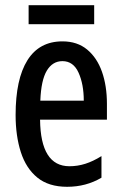

<svg xmlns="http://www.w3.org/2000/svg" viewBox="-20 -708 468 738"><path d="M220 -549Q277 -549 315 -517.5Q353 -486 372 -432Q391 -378 391 -309V-248H134Q136 -69 247 -69Q278 -69 308 -78.5Q338 -88 370 -108V-25Q311 10 238 10Q167 10 123.5 -25.5Q80 -61 60 -123.5Q40 -186 40 -266Q40 -404 85.5 -476.5Q131 -549 220 -549ZM220 -473Q182 -473 160 -436.5Q138 -400 135 -321H302Q302 -384 282 -428.5Q262 -473 220 -473ZM342 -688V-615H90V-688Z"/></svg>

Font: Noto Sans Tamil ExtraCondensed Medium
Style: Regular
Weight: 500
Width: 2
Designer: Jelle Bosma - Monotype Design Team
Foundry: Monotype Imaging Inc.
Version: Version 2.004; ttfautohint (v1.8.4.7-5d5b)